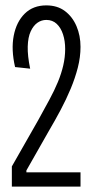

<svg xmlns="http://www.w3.org/2000/svg" viewBox="-20 -693 349 713"><path d="M24 0V-75L122 -247Q144 -287 163 -322Q182 -357 195 -388.5Q208 -420 215 -450.5Q222 -481 222 -511Q222 -541 214 -565.5Q206 -590 190.5 -604.5Q175 -619 152 -619Q134 -619 119 -608.5Q104 -598 94 -576.5Q84 -555 83 -520.5Q82 -486 92 -438L36 -444Q21 -509 31 -560.5Q41 -612 72 -642.5Q103 -673 152 -673Q193 -673 221 -652Q249 -631 264 -596Q279 -561 279 -519Q279 -481 269 -442Q259 -403 242.5 -363.5Q226 -324 205 -284.5Q184 -245 161 -206L78 -60V-53H279V0Z"/></svg>

Font: Bricolage Grotesque 72pt Condensed ExtraLight
Style: Regular
Weight: 250
Width: 3
Designer: Mathieu Triay
Foundry: Atelier Triay
Version: Version 1.001;gftools[0.9.33.dev8+g029e19f]